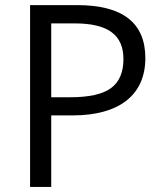

<svg xmlns="http://www.w3.org/2000/svg" viewBox="-20 -734 642 754"><path d="M550.8 -505.9C550.8 -644.5 461.4 -713.9 283.2 -713.9H98.1V0H181.2V-280.8H265.1C448.7 -280.8 550.8 -361.3 550.8 -505.9ZM181.2 -642.1H273.9C404.8 -642.1 464.8 -596.2 464.8 -502C464.8 -449.7 448.2 -411.6 415.5 -387.7C382.8 -363.8 329.6 -352.1 255.9 -352.1H181.2Z"/></svg>

Font: Sahel
Style: Regular
Weight: 400
Foundry: Saber Rastikerdar (saber.rastikerdar@gmail.com)
Version: Version 3.4.0